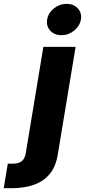

<svg xmlns="http://www.w3.org/2000/svg" viewBox="-129 -788 448 1012"><path d="M99.6 -541H269.5L175.8 24.9Q165.5 89.8 132.8 129.2Q100.1 168.5 48.6 186.3Q-2.9 204.1 -69.3 204.1H-109.4L-87.9 74.7H-64.5Q-29.8 74.7 -13.9 61.3Q2 47.9 6.8 19.5ZM194.8 -602.5Q157.7 -602.5 135.7 -626.5Q113.8 -650.4 119.6 -685.1Q125 -719.7 155 -743.7Q185.1 -767.6 222.2 -767.6Q259.3 -767.6 281.2 -743.7Q303.2 -719.7 297.4 -685.1Q291.5 -650.9 261.7 -626.7Q231.9 -602.5 194.8 -602.5Z"/></svg>

Font: Inter 17pt ExtraBold
Style: Italic
Weight: 800
Italic angle: -9.3988°
Version: Version 4.001;git-66647c0bb